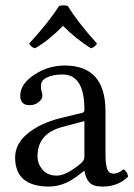

<svg xmlns="http://www.w3.org/2000/svg" viewBox="-20 -682 497 712"><path d="M231 -660.2Q268.1 -600.1 339.8 -520Q330.1 -505.9 316.9 -502.9Q258.8 -540 213.9 -585.9Q157.7 -529.8 109.9 -502.9Q96.7 -505.9 87.9 -520Q164.1 -604 199.2 -660.2Q216.8 -664.1 231 -660.2ZM293 -232.9 213.9 -211.9Q118.7 -188 119.1 -102.1Q119.1 -75.2 137.5 -53Q155.8 -30.8 190.9 -30.8Q225.1 -30.8 278.8 -75.2Q293 -86.4 293 -101.1ZM293 -47.9H291L271 -32.2Q216.8 9.8 162.1 9.8Q36.1 9.8 36.1 -98.1Q36.1 -147.9 81.5 -186Q127 -224.1 201.2 -243.2L287.1 -264.2Q293 -266.1 293 -275.9Q293 -405.8 211.9 -405.8Q178.7 -405.8 155.3 -395.3Q131.8 -384.8 131.8 -363.8Q131.8 -349.6 133.8 -344.2Q136.7 -338.4 137.2 -326.2Q137.2 -314.9 123.5 -303.5Q109.9 -292 89.8 -292Q54.7 -292 55.2 -328.1Q55.2 -370.1 106.7 -404.5Q158.2 -439 220.2 -439Q371.1 -439 371.1 -270V-123Q371.1 -102.1 371.6 -90.1Q372.1 -78.1 375 -64Q377.9 -49.8 384.5 -43.9Q391.1 -38.1 400.9 -38.1Q418.9 -38.1 438 -54.2Q452.1 -46.4 455.1 -26.9Q417 10.3 359.9 9.8Q325.7 9.8 311.8 -5.1Q297.9 -20 293 -47.9Z"/></svg>

Font: Linux Libertine
Style: Regular
Weight: 400
Designer: Philipp H. Poll
Foundry: Philipp H. Poll
Version: Version 5.3.0 ; ttfautohint (v0.9)